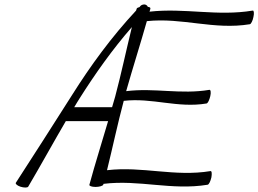

<svg xmlns="http://www.w3.org/2000/svg" viewBox="-20 -839 1173 872"><path d="M108 9C164 -86 224 -195 279 -289H471C443 -193 412 -96 386 0C384 5 396 10 414 10C431 10 447 5 449 0L450 -4C612 -24 759 27 923 0C929 -1 936 -16 940 -33C943 -50 942 -63 936 -62C773 -35 627 -85 466 -66C492 -171 514 -276 542 -381C672 -396 786 -347 918 -369C924 -370 931 -385 935 -402C939 -419 937 -432 931 -431C801 -409 682 -441 553 -425C583 -531 617 -637 647 -743C809 -760 951 -702 1115 -729C1120 -730 1128 -745 1131 -762C1135 -779 1133 -792 1128 -791C967 -764 819 -804 659 -786C661 -791 662 -795 663 -800C664 -804 660 -807 651 -808C650 -811 649 -813 647 -814C640 -821 627 -820 619 -813C617 -811 615 -809 614 -807C607 -805 602 -803 601 -800C600 -797 599 -794 598 -791C487 -672 392 -542 307 -407C223 -274 123 -119 52 -9C49 -4 58 4 73 9C89 14 104 14 108 9ZM342 -393C413 -505 490 -614 579 -716C553 -610 531 -505 503 -400C498 -384 494 -368 489 -352H317C325 -366 334 -380 342 -393Z"/></svg>

Font: Nupuram ExtraLight Oblique
Style: Regular
Weight: 200
Designer: Santhosh Thottingal (santhosh.thottingal@gmail.com)
Foundry: SMC
Version: Version 1.000